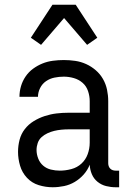

<svg xmlns="http://www.w3.org/2000/svg" viewBox="-20 -781 540 809"><path d="M202 8Q172 8 143 -1Q114 -10 93.5 -32Q73 -54 64.5 -83Q56 -112 56 -141Q56 -167 62.5 -192Q69 -217 84.5 -237Q100 -257 122 -270.5Q144 -284 168.5 -292Q193 -300 218 -303Q243 -306 269 -306H358V-355Q358 -376 351 -397Q344 -418 328 -432Q312 -446 291 -452Q270 -458 249 -458Q229 -458 209.5 -454Q190 -450 174 -439Q158 -428 149 -410Q140 -392 140 -373H62Q62 -396 68.5 -418Q75 -440 88 -459Q101 -478 119.5 -491.5Q138 -505 159 -513.5Q180 -522 203 -525Q226 -528 249 -528Q273 -528 297 -524.5Q321 -521 343 -511Q365 -501 383.5 -485Q402 -469 414 -448Q426 -427 431 -403Q436 -379 436 -355V-93Q436 -87 438 -81Q440 -75 444.5 -70.5Q449 -66 455 -64Q461 -62 467 -62H482V8H467Q447 8 427 3Q407 -2 391 -15Q375 -28 367 -47Q359 -66 358 -87Q349 -64 332.5 -45.5Q316 -27 295 -14.5Q274 -2 250 3Q226 8 202 8ZM232 -62Q256 -62 280.5 -68.5Q305 -75 323 -91.5Q341 -108 349.5 -131.5Q358 -155 358 -180V-236H269Q254 -236 238.5 -234.5Q223 -233 208.5 -229.5Q194 -226 180 -219.5Q166 -213 155 -203Q144 -193 139 -178.5Q134 -164 134 -149Q134 -131 141 -113Q148 -95 162 -83Q176 -71 194.5 -66.5Q213 -62 232 -62ZM153 -592 110 -622 201 -761H299L390 -622L347 -592L250 -705Z"/></svg>

Font: Iosevka SS18
Style: Regular
Weight: 400
Monospace: yes
Designer: Belleve Invis
Foundry: Belleve Invis
Version: Version 25.1.1; ttfautohint (v1.8.4)